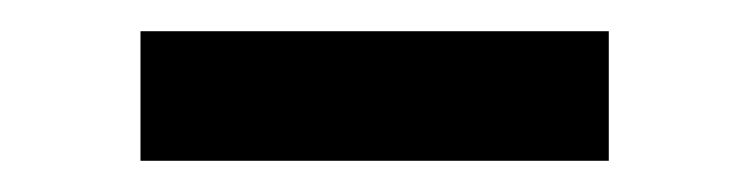

<svg xmlns="http://www.w3.org/2000/svg" viewBox="-20 -379 480 123"><path d="M370 -276H70V-359H370Z"/></svg>

Font: 42dot Sans Medium
Style: Regular
Weight: 500
Designer: 42dot
Version: Version 1.000